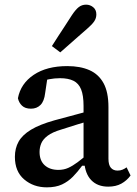

<svg xmlns="http://www.w3.org/2000/svg" viewBox="-20 -790 587 825"><path d="M181 15Q124 15 84 -19Q44 -53 44 -116Q44 -153 60 -181.5Q76 -210 113 -232.5Q150 -255 214 -273Q242 -281 270 -288Q298 -295 325.5 -303Q353 -311 381 -318V-276Q346 -266 311.5 -255Q277 -244 242 -233Q205 -222 185 -207Q165 -192 157.5 -174.5Q150 -157 150 -137Q150 -100 172 -80Q194 -60 231 -60Q254 -60 273 -68.5Q292 -77 313.5 -93Q335 -109 364 -134L370 -78H333Q314 -52 293.5 -31Q273 -10 246.5 2.5Q220 15 181 15ZM445 12Q399 12 372 -16Q345 -44 342 -97L339 -99V-335Q339 -380 328.5 -406Q318 -432 295.5 -443Q273 -454 238 -454Q214 -454 191 -449.5Q168 -445 144 -435L187 -477L174 -390Q170 -355 154 -339Q138 -323 113 -323Q88 -323 74.5 -336Q61 -349 57 -368Q69 -431 125 -468.5Q181 -506 269 -506Q325 -506 364.5 -488.5Q404 -471 425 -432.5Q446 -394 446 -330V-108Q446 -81 456.5 -69Q467 -57 485 -57Q497 -57 506.5 -61Q516 -65 524 -71L541 -36Q525 -14 501.5 -1Q478 12 445 12ZM203 -592Q217 -614 230.5 -635Q244 -656 259 -678.5Q274 -701 289 -725Q305 -749 318.5 -759.5Q332 -770 350 -770Q367 -770 380.5 -759Q394 -748 394 -728Q394 -712 385 -698.5Q376 -685 354 -666Q334 -649 314.5 -631.5Q295 -614 276.5 -598Q258 -582 239 -565Z"/></svg>

Font: Source Serif 4 Medium
Style: Regular
Weight: 500
Designer: Frank Grießhammer
Foundry: Adobe Systems Incorporated
Version: Version 4.004;hotconv 1.0.116;makeotfexe 2.5.65601